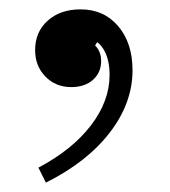

<svg xmlns="http://www.w3.org/2000/svg" viewBox="-20 -172 363 410"><path d="M78 218 62 186Q134 148 174 96Q214 44 214 -12Q214 -47 200 -68.5Q186 -90 163 -90L197 -97L175 -62L164 -83Q177 -83 186.5 -71Q196 -59 196 -42Q196 -17 178.5 -1.5Q161 14 132 14Q99 14 77 -8.5Q55 -31 55 -65Q55 -104 82 -128Q109 -152 152 -152Q202 -152 232.5 -116Q263 -80 263 -22Q263 48 214.5 111Q166 174 78 218Z"/></svg>

Font: Baskervville SC
Style: Regular
Weight: 400
Designer: Alexis Faudot, Rémi Forte, Morgane Pierson, Rafael Ribas, Tanguy Vanlaeys, Rosalie Wagner, Thomas Huot-Marchand
Foundry: ANRT
Version: Version 1.100